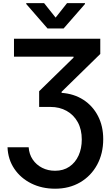

<svg xmlns="http://www.w3.org/2000/svg" viewBox="-20 -971 700 1207"><path d="M27.3 -45.4H160.2Q163.1 -1.5 185.8 32Q208.5 65.4 245.1 84Q281.7 102.5 326.2 102.5Q378.4 102.5 416 76.9Q453.6 51.3 473.9 6.8Q494.1 -37.6 494.1 -93.8Q494.1 -157.2 468.8 -203.1Q443.4 -249 398.9 -273.9Q354.5 -298.8 296.9 -298.8H226.1V-397.5L442.4 -608.9V-614.7H67.9V-727.5H610.4V-631.8L367.2 -394V-387.2Q444.8 -381.8 503.9 -343.8Q563 -305.7 595.9 -241.9Q628.9 -178.2 628.9 -96.2Q628.9 -5.9 590.6 64.7Q552.2 135.3 483.9 175.3Q415.5 215.3 326.2 215.3Q243.2 215.3 176.5 182.1Q109.9 148.9 70.1 90.1Q30.3 31.2 27.3 -45.4ZM257.3 -951.2 329.6 -860.4 401.4 -951.2H514.2V-945.8L379.9 -792H278.8L145 -945.8V-951.2Z"/></svg>

Font: Inter Display Semi Bold
Style: Regular
Weight: 600
Designer: Rasmus Andersson
Foundry: rsms
Version: Version 4.000;git-37864ae